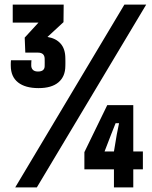

<svg xmlns="http://www.w3.org/2000/svg" viewBox="-20 -820 666 840"><path d="M148.7 -434.5Q90.6 -434.5 59 -459.4Q27.4 -484.3 27.2 -532Q27.2 -535.5 27.1 -539Q27 -542.5 27.3 -546.7Q27.5 -551 28 -556.3H117.6Q117.1 -550.1 116.8 -544Q116.6 -537.8 116.7 -532.6Q117 -521.2 124.2 -514.2Q131.5 -507.1 146.1 -507.1Q160.9 -507.1 168.1 -513.2Q175.2 -519.4 175.4 -530.1Q175.5 -538.4 175.6 -546.6Q175.6 -554.7 175.4 -563Q175.2 -576.1 167.9 -583Q160.5 -589.8 145.8 -589.8H90.7L88.1 -655.5L148.3 -721.1H35.7V-800H258.6L257.8 -723.1L187.7 -658.4Q224.8 -652.3 245.3 -629Q265.8 -605.8 265.9 -564.6Q266.1 -559.4 266.1 -553.3Q266.1 -547.2 266.1 -541.4Q266.1 -535.7 265.9 -531.4Q265.7 -485.2 235.8 -459.9Q205.9 -434.5 148.7 -434.5ZM46.5 0 524.3 -800H619.7L141.1 0ZM563.1 -360V-157.2H605.1V-79.2H563.1V0H478.5V-79.2H349.2V-154.4L449.2 -360ZM478.5 -157.2 490.8 -231 500.9 -281.1H485.8L465.9 -231L437.4 -157.2Z"/></svg>

Font: Big Shoulders Display SC Thin
Style: Regular
Weight: 100
Designer: Patric King
Foundry: XO Type Co
Version: Version 2.002